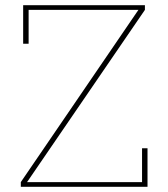

<svg xmlns="http://www.w3.org/2000/svg" viewBox="-20 -718 647 738"><path d="M60 -18 512 -680H90V-550H69V-698H537V-680L84 -18H526V-148H547V0H60Z"/></svg>

Font: IBM Plex Serif Thin
Style: Regular
Weight: 100
Designer: Mike Abbink, Paul van der Laan, Pieter van Rosmalen
Foundry: Bold Monday
Version: Version 3.001